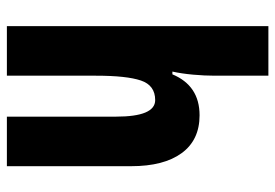

<svg xmlns="http://www.w3.org/2000/svg" viewBox="-141 -659 800 558"><g transform="rotate(90 259.0 -380.0)"><path d="M200 -604Q200 -575 197 -541.5Q194 -508 188 -481H196Q229 -560 315 -560Q387 -560 425 -508Q463 -456 463 -361V0H319V-317Q319 -431 271 -431Q228 -431 214 -389.5Q200 -348 200 -259V0H56V-760H200Z"/></g></svg>

Font: Noto Sans Sinhala ExtraCondensed ExtraBold
Style: Regular
Weight: 800
Width: 2
Designer: Jelle Bosma - Monotype Design Team
Foundry: Monotype Imaging Inc.
Version: Version 2.006; ttfautohint (v1.8.4.7-5d5b)